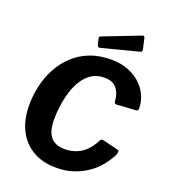

<svg xmlns="http://www.w3.org/2000/svg" viewBox="-170 -1084 1066 1214"><g transform="rotate(20 362.5 -477.0)"><path d="M445 -752Q525 -752 585 -721.5Q645 -691 679.5 -639.5Q714 -588 716 -523Q716 -504 701 -504L571 -496Q557 -495 556 -520Q552 -568 525.5 -599Q499 -630 444 -630Q395 -630 359.5 -607Q324 -584 299.5 -545.5Q275 -507 261 -460.5Q247 -414 240.5 -366Q234 -318 234 -276Q234 -193 265.5 -156Q297 -119 361 -119Q421 -119 469 -149Q517 -179 551 -246Q557 -260 576 -255L680 -229Q691 -226 681 -198Q672 -179 654.5 -152Q637 -125 609.5 -96.5Q582 -68 543.5 -44Q505 -20 457 -5Q409 10 350 10Q257 10 190.5 -29.5Q124 -69 89.5 -140Q55 -211 55 -305Q55 -373 70.5 -438.5Q86 -504 117 -560.5Q148 -617 195 -660.5Q242 -704 304.5 -728Q367 -752 445 -752ZM595 -950 610 -883Q612 -874 610 -868.5Q608 -863 595 -860L355 -798Q345 -795 339 -800Q333 -805 332 -813L324 -848Q321 -862 328 -865L578 -962Q583 -965 588 -962.5Q593 -960 595 -950Z"/></g></svg>

Font: Libre Franklin
Style: Bold Italic
Weight: 700
Italic angle: -8°
Designer: Pablo Impallari, Rodrigo Fuenzalida, Nhung Nguyen
Foundry: Impallari Type
Version: Version 3.000